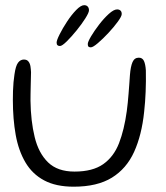

<svg xmlns="http://www.w3.org/2000/svg" viewBox="-20 -674 625 724"><path d="M258 30Q191 30 146.5 6.2Q102 -17.5 76 -61.5Q50 -105.5 39.2 -165.2Q28.5 -225 28.5 -297Q28.5 -313.5 29 -330.8Q29.5 -348 31 -364.2Q32.5 -380.5 34.5 -393Q39 -425.5 48 -437.5Q57 -449.5 70 -449.5Q81.5 -449.5 87.2 -442.2Q93 -435 94.8 -424Q96.5 -413 97 -401.5Q97 -392.5 96.5 -379Q96 -365.5 95.8 -350.2Q95.5 -335 95.2 -320.2Q95 -305.5 95 -294Q96 -217.5 110.8 -157Q125.5 -96.5 161.2 -61.8Q197 -27 261 -27Q329.5 -27 369.2 -55Q409 -83 428.8 -134Q448.5 -185 458 -254.5Q460 -270 461.8 -286.8Q463.5 -303.5 464.8 -320.8Q466 -338 467.5 -356Q469 -374 470 -391.5Q472.5 -423.5 479.8 -440Q487 -456.5 503.5 -456.5Q517 -456.5 522.8 -444.2Q528.5 -432 530 -408.5Q530.5 -388 530.2 -368Q530 -348 529.2 -328.2Q528.5 -308.5 527 -289.5Q525.5 -270.5 523.5 -252Q514.5 -165 485.8 -101.5Q457 -38 401.8 -4Q346.5 30 258 30ZM206 -500.5Q200 -500.5 196.8 -503.5Q193.5 -506.5 193.5 -513.5Q193.5 -522 204.8 -544.5Q216 -567 232.8 -592.5Q249.5 -618 267.2 -636.2Q285 -654.5 297.5 -654.5Q306 -654.5 310.8 -649.2Q315.5 -644 315.5 -635Q315.5 -626.5 302 -605Q288.5 -583.5 269 -559.5Q249.5 -535.5 231.8 -518Q214 -500.5 206 -500.5ZM322.5 -495.5Q316.5 -495.5 313.8 -498Q311 -500.5 311 -508Q311 -516 323.2 -536.8Q335.5 -557.5 353.5 -581Q371.5 -604.5 390.2 -621.5Q409 -638.5 421.5 -638.5Q429.5 -638.5 434.2 -634.2Q439 -630 439 -621Q439 -612.5 424.2 -592.2Q409.5 -572 388.8 -549.8Q368 -527.5 349.2 -511.5Q330.5 -495.5 322.5 -495.5Z"/></svg>

Font: Gluten ExtraLight
Style: Regular
Weight: 250
Designer: Tyler Finck
Foundry: Etcetera Type Company
Version: Version 1.300